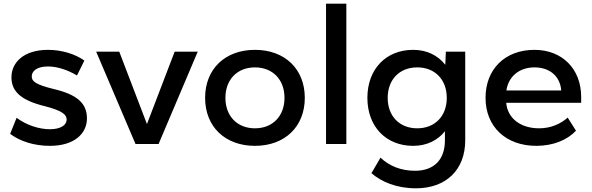

<svg xmlns="http://www.w3.org/2000/svg" viewBox="-20 -780 3208 1040"><path d="M240 -510C110 -510 42 -443 42 -361C42 -284 95 -237 218 -206C318 -181 341 -159 341 -132C341 -104 311 -80 250 -80C192 -80 123 -102 70 -142L35 -55C89 -14 166 10 250 10C381 10 451 -55 451 -139C451 -222 395 -268 274 -297C171 -322 152 -340 152 -366C152 -393 177 -420 240 -420C293 -420 351 -399 397 -371L437 -452C386 -488 314 -510 240 -510Z M926 -500 776 -108 626 -500H501L714 0H839L1051 -500Z M1361 -510C1199 -510 1091 -406 1091 -250C1091 -94 1199 10 1361 10C1523 10 1631 -94 1631 -250C1631 -406 1523 -510 1361 -510ZM1361 -85C1265 -85 1201 -151 1201 -250C1201 -349 1265 -415 1361 -415C1457 -415 1521 -349 1521 -250C1521 -151 1457 -85 1361 -85Z M1746 -760V0H1856V-760Z M2233 240C2395 240 2500 141 2500 -20V-500H2395L2392 -429C2352 -480 2292 -510 2218 -510C2071 -510 1970 -406 1970 -250C1970 -94 2071 10 2218 10C2291 10 2350 -19 2390 -69V-20C2390 86 2330 145 2228 145C2151 145 2089 119 2041 74L1992 158C2046 205 2128 240 2233 240ZM2240 -85C2144 -85 2080 -151 2080 -250C2080 -349 2144 -415 2240 -415C2336 -415 2400 -349 2400 -250C2400 -151 2336 -85 2240 -85Z M2610 -250C2610 -94 2720 10 2885 10C2977 10 3053 -22 3100 -72L3055 -143C3016 -108 2962 -85 2900 -85C2799 -85 2729 -140 2722 -223H3128V-255C3128 -406 3026 -510 2875 -510C2716 -510 2610 -406 2610 -250ZM2723 -290C2734 -366 2793 -415 2875 -415C2958 -415 3014 -367 3020 -290Z"/></svg>

Font: Gully Medium
Style: Regular
Weight: 500
Designer: jaikishan Patel
Foundry: MagicType
Version: Version 1.000;Glyphs 3.2 (3242)